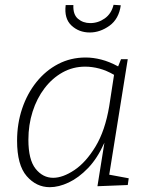

<svg xmlns="http://www.w3.org/2000/svg" viewBox="-20 -771 622 798"><path d="M187 7Q131 7 91 -39Q51 -85 51 -186Q51 -257 72 -319.5Q93 -382 131.5 -430Q170 -478 222 -505Q274 -532 336 -532Q367 -532 400.5 -523.5Q434 -515 471 -495L483 -525H511L434 -45L515 -30L511 -2L385 3L414 -178Q385 -113 346 -72.5Q307 -32 265.5 -12.5Q224 7 187 7ZM201 -32Q241 -32 289 -64Q337 -96 377 -162Q417 -228 434 -330L454 -460Q423 -478 393 -486Q363 -494 334 -494Q283 -494 240 -470Q197 -446 165 -404Q133 -362 115.5 -307Q98 -252 98 -190Q98 -107 128 -69.5Q158 -32 201 -32ZM353 -636Q308 -636 277 -665Q246 -694 253 -750H285Q283 -711 304 -693Q325 -675 355 -675Q388 -675 415.5 -694.5Q443 -714 452 -751L482 -749Q474 -692 435 -664Q396 -636 353 -636Z"/></svg>

Font: Bitter Light
Style: Italic
Weight: 300
Italic angle: -9°
Designer: Sol Matas, and Bitter project Authors
Foundry: Sol Matas
Version: Version 2.001